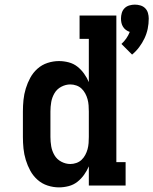

<svg xmlns="http://www.w3.org/2000/svg" viewBox="-20 -802 663 830"><path d="M551 -566 505 -612Q517 -623 526 -636Q535 -649 541 -664Q532 -667 524.5 -672.5Q517 -678 512 -686Q507 -694 505 -703Q503 -712 503 -722Q503 -734 506.5 -746Q510 -758 518.5 -766.5Q527 -775 539 -778.5Q551 -782 563 -782Q575 -782 587 -778.5Q599 -775 607.5 -766.5Q616 -758 619.5 -746Q623 -734 623 -722Q623 -699 618.5 -677.5Q614 -656 604.5 -636Q595 -616 581.5 -598Q568 -580 551 -566ZM235 8Q210 8 185.5 0Q161 -8 142 -25Q123 -42 111 -64Q99 -86 91.5 -110.5Q84 -135 81.5 -160Q79 -185 79 -210V-320Q79 -345 81.5 -370Q84 -395 91.5 -419.5Q99 -444 111 -466Q123 -488 142 -505Q161 -522 185.5 -530Q210 -538 235 -538Q256 -538 277 -532.5Q298 -527 314.5 -514Q331 -501 343.5 -483.5Q356 -466 364 -447V-634H324V-735H483V-101H523V0H364V-83Q356 -64 343.5 -46.5Q331 -29 314.5 -16Q298 -3 277 2.5Q256 8 235 8ZM284 -93Q297 -93 310 -97.5Q323 -102 332.5 -111Q342 -120 348.5 -132Q355 -144 358.5 -157Q362 -170 363 -183.5Q364 -197 364 -210V-320Q364 -333 363 -346.5Q362 -360 358.5 -373Q355 -386 348.5 -398Q342 -410 332.5 -419Q323 -428 310 -432.5Q297 -437 284 -437Q264 -437 245 -427Q226 -417 215.5 -399Q205 -381 201.5 -361Q198 -341 198 -320V-210Q198 -189 201.5 -169Q205 -149 215.5 -131Q226 -113 245 -103Q264 -93 284 -93Z"/></svg>

Font: Iosevka Curly Slab Extended
Style: Bold
Weight: 700
Width: 7
Monospace: yes
Designer: Belleve Invis
Foundry: Belleve Invis
Version: Version 11.1.0; ttfautohint (v1.8.3)